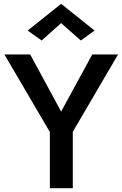

<svg xmlns="http://www.w3.org/2000/svg" viewBox="-20 -985 641 1005"><path d="M300 -864 198 -773 125 -825 300 -965 475 -825 403 -773ZM463 -700H598L361 -295V0H241V-294L3 -700H138L300 -401Z"/></svg>

Font: Jost* Medium
Style: Regular
Weight: 500
Version: Version 3.7